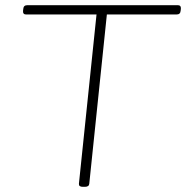

<svg xmlns="http://www.w3.org/2000/svg" viewBox="-20 -720 719 742"><path d="M300 2Q284 2 285 -10L353 -664H81Q68 -664 69 -678L70 -686Q71 -700 86 -700H667Q680 -700 679 -686L678 -678Q677 -664 662 -664H393L325 -10Q324 2 308 2Z"/></svg>

Font: Asap Expanded Expanded Thin
Style: Italic
Weight: 100
Width: 7
Italic angle: -6°
Designer: Pablo Cosgaya
Foundry: Omnibus-Type
Version: Version 3.001; ttfautohint (v1.8.4.7-5d5b)